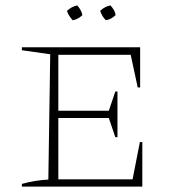

<svg xmlns="http://www.w3.org/2000/svg" viewBox="-20 -691 654 711"><path d="M266 -671Q282 -653 285 -635Q269 -619 249 -616Q242 -624 236.5 -632.5Q231 -641 228 -651Q236 -658 245.5 -663.5Q255 -669 266 -671ZM389 -671Q395 -665 401 -655Q407 -645 408 -635Q401 -628 392 -623Q383 -618 372 -616Q357 -631 351 -651Q368 -667 389 -671ZM498 -165H507V0H61V-10Q86 -17 111 -21Q136 -25 159 -26L166 -490L61 -505V-516H499V-367H490L464 -488H196V-281H383L407 -352H415V-183H407L383 -254H196V-27H471Z"/></svg>

Font: Piazzolla SC Thin
Style: Regular
Weight: 100
Designer: Juan Pablo del Peral
Foundry: Huerta Tipografica
Version: Version 1.330